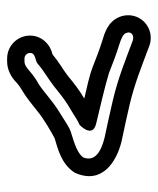

<svg xmlns="http://www.w3.org/2000/svg" viewBox="29 -526 454 553"><g transform="rotate(-90 256.5 -250.0)"><path d="M364 -407C372.6 -407 380 -399.6 380 -391C380 -373.7 357.8 -377.3 348.1 -368.4C331 -352.8 308.5 -341 283.4 -321.5C264.2 -305.9 249.2 -294 230.9 -282.3L211.1 -270.4C199.5 -263.5 184.5 -252.9 172.7 -248.2C172.7 -248.2 133.2 -211.4 175.9 -200.7C225 -188.5 280.6 -176.5 322.8 -163.4C346.9 -154.1 374.9 -142.8 400.7 -135.1C424.4 -127.8 434.3 -122.2 437.3 -114.6C444.1 -97.9 428.6 -90.2 414.8 -95.4C360.4 -115.8 306.6 -137.8 242.2 -152.8C204.8 -161.6 171 -168.8 135.7 -176.4C96.9 -186.2 65.6 -203.3 79.1 -237.9C91 -253.9 115.8 -262.4 151.2 -273.1C165.5 -277.3 182.6 -289.8 194.1 -296.7L213.3 -308.8C243 -327.4 265.1 -349.3 288.2 -364.7C304.4 -374 313.1 -379.8 326.3 -391C338.2 -401.2 345.5 -407 356 -407ZM364 -457H356C331.9 -457 310.2 -446 292.8 -428.2C281.9 -418.9 276.3 -416.9 261.1 -406.8C231.1 -386.8 210.8 -366.3 186.7 -351.2L167.9 -339.3C159.2 -334.1 144.7 -325.5 134.7 -320.3C101.7 -310.4 60.5 -300.3 36.2 -263.9C35.6 -262.9 34.6 -261.2 34 -259.8C0.7 -182.1 68.1 -141.7 124.3 -127.6C161.6 -119.7 193.6 -112.9 230.8 -104.2C290.5 -90.2 340.9 -69.7 396.6 -48.8C433.5 -33.4 471 -52 483.9 -83.9C489.9 -98.9 490.5 -116.6 483.7 -133.4C469.8 -167.6 436.4 -176.4 415.3 -182.9C392.2 -189.8 364.5 -200.9 340 -210.3C312.1 -221.1 280.4 -227.1 248.7 -234.7C274.2 -249.9 292.2 -264.1 314.6 -282.5C332.3 -296.1 354.3 -308.1 375.9 -326.3C403.4 -332.1 430 -356.4 430 -391C430 -427.4 400.4 -457 364 -457Z"/></g></svg>

Font: HoneyBee
Style: Str
Weight: 700
Foundry: Cannot Into Space Fonts
Version: Version 0.89